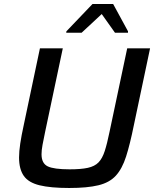

<svg xmlns="http://www.w3.org/2000/svg" viewBox="-20 -929 768 957"><path d="M325 8Q232 8 177 -5.5Q122 -19 98.5 -52.5Q75 -86 75 -144Q75 -174 81 -214Q87 -254 98 -304L179 -688H293L205 -272Q197 -234 192 -207Q187 -180 187 -160Q187 -115 217.5 -100Q248 -85 327 -85Q384 -85 418 -92.5Q452 -100 471 -119.5Q490 -139 502 -176Q514 -213 526 -272L614 -688H728L647 -304Q628 -210 608.5 -149Q589 -88 557.5 -53.5Q526 -19 470.5 -5.5Q415 8 325 8ZM310 -766 311 -773 441 -909H544L618 -773V-766H553L487 -859L387 -766Z"/></svg>

Font: Saira Medium
Style: Italic
Weight: 500
Italic angle: -12°
Designer: Hector Gatti with collaboration of the Omnibus-Type team
Foundry: Omnibus-Type
Version: Version 1.100; ttfautohint (v1.8.3)